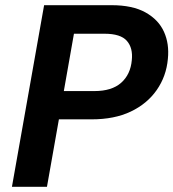

<svg xmlns="http://www.w3.org/2000/svg" viewBox="-20 -720 668 740"><path d="M26 0 150 -700H410Q491 -700 541 -672Q591 -644 612 -597.5Q633 -551 627 -493Q621 -426 584 -373Q547 -320 484 -290Q421 -260 333 -260H207L161 0ZM226 -369H344Q411 -369 447 -401Q483 -433 488 -488Q493 -535 469 -562.5Q445 -590 383 -590H265Z"/></svg>

Font: DM Sans 12pt
Style: Bold Italic
Weight: 700
Italic angle: -10°
Version: Version 4.004;gftools[0.9.30]